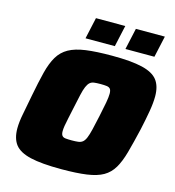

<svg xmlns="http://www.w3.org/2000/svg" viewBox="-127 -987 1004 1101"><g transform="rotate(15 375.5 -436.0)"><path d="M337 8Q220 8 154 -7.5Q88 -23 61 -58Q34 -93 34 -153Q34 -191 44 -241Q54 -291 66 -356Q82 -440 97 -499.5Q112 -559 135 -597.5Q158 -636 196.5 -657.5Q235 -679 296.5 -687.5Q358 -696 451 -696Q566 -696 631 -680.5Q696 -665 723 -630Q750 -595 750 -534Q750 -496 741.5 -446Q733 -396 719 -332Q699 -246 682.5 -186.5Q666 -127 643.5 -89Q621 -51 584.5 -30Q548 -9 488 -0.5Q428 8 337 8ZM353 -167Q376 -167 391.5 -169Q407 -171 417.5 -179.5Q428 -188 436 -207Q444 -226 452 -259.5Q460 -293 471 -344Q482 -395 488 -428.5Q494 -462 494 -481Q494 -501 487.5 -509.5Q481 -518 467 -520Q453 -522 430 -522Q406 -522 391 -520Q376 -518 366 -509Q356 -500 348 -481.5Q340 -463 332.5 -429.5Q325 -396 314 -344Q307 -310 301 -283Q295 -256 292 -237Q289 -218 289 -205Q289 -187 295.5 -178.5Q302 -170 316.5 -168.5Q331 -167 353 -167ZM515 -753 543 -880H715L687 -753ZM278 -753 306 -880H480L452 -753Z"/></g></svg>

Font: Saira SemiExpanded Black
Style: Italic
Weight: 900
Width: 6
Italic angle: -12°
Designer: Hector Gatti with collaboration of the Omnibus-Type team
Foundry: Omnibus-Type
Version: Version 1.101